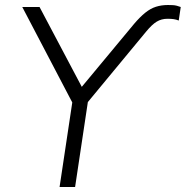

<svg xmlns="http://www.w3.org/2000/svg" viewBox="-20 -747 742 767"><path d="M218 0 274 -373 278 -320 69 -719H138L311 -392H300L516 -652Q539 -679 560 -696Q581 -713 603 -720Q625 -727 651 -727Q662 -727 670.5 -726.5Q679 -726 686.5 -724Q694 -722 702 -719L694 -665Q684 -669 674 -670.5Q664 -672 649 -672Q625 -672 606 -660.5Q587 -649 564 -621L315 -320L336 -373L280 0Z"/></svg>

Font: Nunitoga
Style: Light Italic
Weight: 300
Italic angle: -9°
Designer: Vernon Adams
Foundry: Vernon Adams
Version: Version 1.0